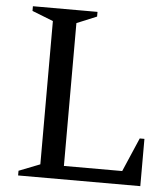

<svg xmlns="http://www.w3.org/2000/svg" viewBox="-52 -767 714 814"><g transform="rotate(5 305.0 -360.0)"><path d="M575.2 0H55.2V-20L145 -55.2V-665L55.2 -700.2V-720.2H330.1V-700.2L245.1 -665V-57.1H493.2L555.2 -201.2H575.2Z"/></g></svg>

Font: Amethysta
Style: Regular
Weight: 400
Designer: Konstantin Vinogradov, Alexei Vanyashin
Foundry: Cyreal (www.cyreal.org)
Version: Version 1.002